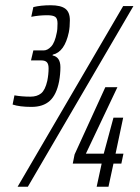

<svg xmlns="http://www.w3.org/2000/svg" viewBox="-20 -711 533 731"><path d="M28 -313 35 -348Q63 -343 96 -343Q121 -343 136.5 -355.5Q152 -368 160 -403Q165 -428 165 -451Q165 -467 158.5 -474Q152 -481 137 -481H98L107 -519H146Q161 -519 175 -534Q189 -549 196 -586Q199 -598 199 -622Q199 -641 190 -647Q181 -653 160 -653Q129 -653 99 -647L107 -684Q135 -691 173 -691Q211 -691 228.5 -678Q246 -665 246 -634Q246 -608 242 -588Q226 -513 181 -503L180 -500Q210 -494 210 -455Q210 -429 205 -401Q195 -350 169.5 -327Q144 -304 100 -304Q55 -304 28 -313ZM47 0 449 -688H488L86 0ZM348 0 367 -88H257L264 -123L381 -379H427L307 -126H375L412 -263H449L420 -126H450L442 -88H412L393 0Z"/></svg>

Font: Saira Ultra Condensed
Style: Italic
Weight: 400
Width: 1
Italic angle: -12°
Designer: Hector Gatti with collaboration of the Omnibus-Type team
Foundry: Omnibus-Type
Version: Version 1.001; ttfautohint (v1.8)